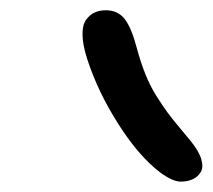

<svg xmlns="http://www.w3.org/2000/svg" viewBox="-20 -829 412 372"><path d="M330.1 -477.1Q314.5 -477.1 290 -495.1Q248.5 -526.9 209 -589.1Q169.4 -651.4 148.9 -714.8Q140.1 -742.2 139.9 -761.7Q139.6 -781.2 147 -791Q154.3 -800.8 163.6 -804.9Q172.9 -809.1 185.1 -809.1Q208.5 -809.1 221.7 -792Q234.9 -774.9 245.1 -735.8Q252.4 -708.5 261.7 -685.3Q271 -662.1 283.2 -642.8Q295.4 -623.5 304.2 -611.6Q313 -599.6 328.1 -581.5Q343.3 -563.5 349.1 -556.2Q365.2 -536.6 369.9 -520.8Q374.5 -504.9 369.1 -495.8Q363.8 -486.8 353.8 -481.9Q343.8 -477.1 330.1 -477.1Z"/></svg>

Font: Shantell Sans Bouncy
Style: Italic
Weight: 300
Italic angle: -11.31°
Designer: Stephen Nixon, Anya Danilova, Shantell Martin
Foundry: Arrow Type
Version: Version 1.006;[9816181b4]